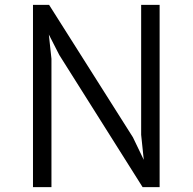

<svg xmlns="http://www.w3.org/2000/svg" viewBox="-20 -767 790 787"><path d="M115.2 -747.1H181.2L524.9 -204.1L569.3 -111.8L558.6 -214.4V-747.1H634.3V0H564.5L223.1 -541.5L180.2 -625.5L190.9 -525.9V0H115.2Z"/></svg>

Font: Armata
Style: Regular
Weight: 400
Designer: Viktoriya Grabowska
Foundry: Viktoriya Grabowska
Version: Version 1.002